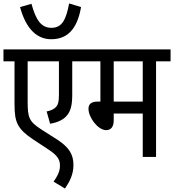

<svg xmlns="http://www.w3.org/2000/svg" viewBox="-20 -908 1007 1111"><path d="M449 -867 380 -888C363 -798 341 -747 278 -747C218 -747 188 -792 162 -886L96 -867C131 -738 196 -681 276 -681C365 -681 426 -733 449 -867ZM473 -553V-622H0V-553H64V-306C64 -247 69 -217 83 -188C99 -156 130 -129 169 -103L257 -45C315 -8 327 17 327 51C327 86 310 115 290 143L356 183C382 144 405 103 405 47C405 -14 380 -55 313 -99L219 -159C148 -205 140 -228 140 -319V-553H321V-358C321 -318 316 -302 303 -288C292 -276 274 -268 250 -263L270 -192C317 -200 350 -217 370 -243C390 -270 398 -301 398 -362V-553Z M883 -553H967V-622H460V-553H561V-320H543C505 -320 492 -302 492 -279C492 -228 547 -155 594 -155C619 -155 638 -170 638 -212V-251H806V0H883ZM806 -553V-320H638V-553Z"/></svg>

Font: Noto Sans Devanagari UI Condensed
Style: Regular
Weight: 400
Width: 3
Designer: Jelle Bosma - Monotype Design Team
Foundry: Monotype Imaging Inc.
Version: Version 2.004